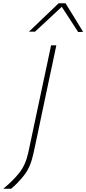

<svg xmlns="http://www.w3.org/2000/svg" viewBox="-85 -989 526 1169"><path d="M-65 160Q-8.5 114 31 65.2Q70.5 16.5 87 -59L125 -238L175 -473Q189.5 -540 201.5 -596.8Q213.5 -653.5 226 -713H258Q245.5 -653.5 233.5 -596.5Q221.5 -539.5 207 -472.5L164.5 -271Q152 -211 140.8 -157.8Q129.5 -104.5 118 -52Q101 27.5 62.8 76.8Q24.5 126 -17 160ZM391 -794Q366.5 -832 341.2 -870.5Q316 -909 291 -947.5Q249.5 -908.5 209.5 -871.5Q169.5 -834.5 128 -796H91Q137.5 -840.5 181.8 -882.8Q226 -925 272 -969H314Q340.5 -925.5 367.8 -881.8Q395 -838 421 -795Z"/></svg>

Font: Commissioner Thin
Style: Italic
Weight: 100
Italic angle: -12°
Designer: Kostas Bartsokas
Foundry: Kostas Bartsokas
Version: Version 1.000; ttfautohint (v1.8.3)